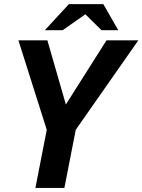

<svg xmlns="http://www.w3.org/2000/svg" viewBox="-20 -928 703 948"><path d="M320.3 -907.7H490.2L564 -778.8H481.4L401.4 -857.4L289.1 -778.8H201.2ZM210.9 -287.1 70.8 -729H213.9L305.2 -412.1L505.9 -729H663.1L354 -287.1L297.9 0H154.8Z"/></svg>

Font: Hack
Style: Bold Italic
Weight: 700
Italic angle: -11°
Monospace: yes
Designer: Christopher Simpkins
Foundry: Christopher Simpkins
Version: Version 2.017; ttfautohint (v1.4.1) -l 4 -r 80 -G 350 -x 0 -